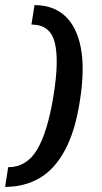

<svg xmlns="http://www.w3.org/2000/svg" viewBox="-36 -603 399 751"><path d="M-16 128 -4 51Q68 51 109 -17.5Q150 -86 173 -227Q196 -368 178 -437.5Q160 -507 87 -507L99 -583Q172 -583 218 -541Q264 -499 280 -417Q296 -335 277 -212Q259 -92 218.5 -16.5Q178 59 119 93.5Q60 128 -16 128Z"/></svg>

Font: Rokkitt Medium
Style: Italic
Weight: 500
Italic angle: -9°
Designer: Vernon Adams
Foundry: Vernon Adams
Version: Version 3.103